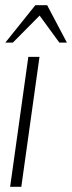

<svg xmlns="http://www.w3.org/2000/svg" viewBox="-28 -719 277 739"><path d="M81 -500H124L54 0H11ZM153.5 -699 229.5 -555H200.5L124.5 -659L21.5 -555H-7.5L108 -699Z"/></svg>

Font: Urbanist ExtraLight
Style: Italic
Weight: 250
Version: Version 1.303